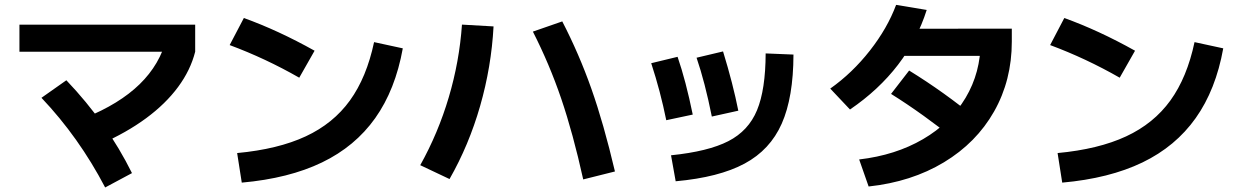

<svg xmlns="http://www.w3.org/2000/svg" viewBox="-20 -777 5226 809"><path d="M681.8 -615.8 802.4 -559.1Q782.7 -481.2 730.3 -410.4Q677.9 -339.5 595.7 -278.9Q513.4 -218.2 404 -170.1L337.1 -280.1Q483.1 -339 568.5 -422.3Q654 -505.6 681.8 -615.8ZM154.7 -364.9 259.6 -438.8Q432 -257.9 536.1 -47.6L423.1 12.9Q312.4 -198.7 154.7 -364.9ZM61.9 -673H802.4V-559.1H61.9Z M1556.2 -599.5 1677.2 -573.3Q1645.8 -398.8 1561 -279.3Q1476.2 -159.8 1336.6 -92.5Q1197.1 -25.2 998.7 -7.5L979.2 -132.1Q1151.8 -148.3 1268 -202.4Q1384.2 -256.4 1454.4 -353.6Q1524.7 -450.8 1556.2 -599.5ZM947.7 -587.1 1007.5 -701.1Q1151.2 -649.5 1305.5 -563.3L1240.9 -449.6Q1098.6 -531 947.7 -587.1Z M2225.3 -643.8 2349.1 -686.8Q2419.9 -549.8 2471.6 -403.6Q2523.4 -257.4 2571.1 -54.5L2437.4 -21Q2394.3 -215.7 2344.7 -361.4Q2295 -507.1 2225.3 -643.8ZM1926.5 -673.3 2059.6 -665.7Q2050.4 -495.2 2003 -330.2Q1955.6 -165.2 1874.1 -22.6L1750.7 -81Q1826.1 -216.1 1870.9 -367Q1915.7 -517.9 1926.5 -673.3Z M3206.1 -551.9 3323.3 -547.1Q3322.9 -366.8 3273.9 -256.1Q3225 -145.5 3117.2 -87.6Q3009.5 -29.7 2827 -13.2L2807.4 -122.7Q2963.9 -138.6 3048.9 -182.2Q3133.8 -225.8 3169.7 -312.5Q3205.7 -399.2 3206.1 -551.9ZM2723.9 -510.7 2835 -537.6Q2869.8 -436.6 2898.9 -294.2L2787.3 -270.5Q2762.9 -391.6 2723.9 -510.7ZM2915 -533.8 3026.6 -560.3Q3068.7 -422.9 3090.9 -310.6L2979.3 -285.9Q2950.5 -429.9 2915 -533.8Z M4112 -601.9 4166.2 -541.5H3749.4V-655.8L4243.3 -656.3V-601.9Q4243.3 -439 4168.6 -307.2Q4093.9 -175.5 3957.1 -93Q3820.4 -10.6 3640 8.8L3600.1 -105.1Q3753.3 -123 3869.1 -190.6Q3984.9 -258.1 4048.5 -364.8Q4112 -471.4 4112 -601.9ZM3755.8 -756.5 3884.7 -735.1Q3845.2 -610.2 3764 -504.3Q3682.8 -398.3 3561.5 -315.6L3478.3 -403.7Q3571.3 -469.4 3645.3 -563.8Q3719.3 -658.3 3755.8 -756.5ZM3734.5 -381.3 3810.7 -479.8Q3958.7 -388.8 4096.1 -275.4L4019.2 -176.9Q3868.1 -298 3734.5 -381.3Z M5013.2 -599.5 5134.2 -573.3Q5102.9 -398.8 5018 -279.3Q4933.2 -159.8 4793.7 -92.5Q4654.1 -25.2 4455.7 -7.5L4436.2 -132.1Q4608.8 -148.3 4725 -202.4Q4841.2 -256.4 4911.5 -353.6Q4981.7 -450.8 5013.2 -599.5ZM4404.8 -587.1 4464.5 -701.1Q4608.2 -649.5 4762.5 -563.3L4697.9 -449.6Q4555.6 -531 4404.8 -587.1Z"/></svg>

Font: Pretendard GOV Variable
Style: Regular
Weight: 400
Designer: Base glyphs from Inter by Rasmus Andersson; Hangul glyphs from Noto Sans CJK(Source Han Sans) by Jang Soo-young and Kang
Foundry: Kil Hyung-jin
Version: Version 1.307;Glyphs 3.2 (3192)